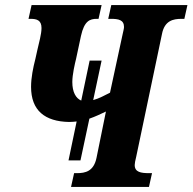

<svg xmlns="http://www.w3.org/2000/svg" viewBox="-20 -734 756 754"><path d="M577 -54H566C533 -54 509 -58 509 -86C509 -92 511 -103 515 -119L616 -600C626 -653 660 -660 693 -660H704L716 -714H417L405 -660H416C445 -660 467 -656 467 -628C467 -622 464 -611 461 -597L412 -370C392 -360 369 -347 346 -341L379 -496H332L299 -339C278 -348 264 -372 264 -412C264 -441 274 -484 279 -504L298 -593C311 -652 333 -660 360 -660H367L379 -714H104L92 -660H100C124 -660 143 -655 143 -624C143 -600 133 -566 127 -539L119 -503C110 -468 102 -429 102 -393C102 -300 156 -257 251 -255C262 -255 272 -256 281 -257L249 -104H296L331 -268C354 -276 375 -286 396 -296L359 -114C348 -61 315 -54 282 -54H271L259 0H565Z"/></svg>

Font: Noto Serif Condensed Extra
Style: Italic
Weight: 800
Width: 3
Italic angle: -12°
Designer: Monotype Design Team
Foundry: Monotype Imaging Inc.
Version: Version 1.901